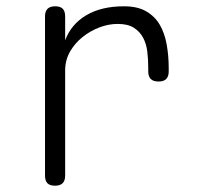

<svg xmlns="http://www.w3.org/2000/svg" viewBox="-20 -580 640 610"><path d="M155 10Q138 10 130.5 2Q123 -6 123 -22V-528Q123 -544 131 -552Q139 -560 155 -560Q172 -560 179.5 -552Q187 -544 187 -528V-452Q206 -503 254 -531.5Q302 -560 374 -560Q417 -560 444.5 -544Q472 -528 487.5 -501.5Q503 -475 509.5 -439Q516 -403 516 -364V-353Q516 -337 508 -329Q500 -321 484 -321Q467 -321 459 -329Q451 -337 451 -353V-364Q451 -391 448 -416Q445 -441 434.5 -460.5Q424 -480 405 -492Q386 -504 354 -504Q325 -504 296 -493Q267 -482 242.5 -462.5Q218 -443 202.5 -416Q187 -389 187 -356V-22Q187 -6 179 2Q171 10 155 10Z"/></svg>

Font: Maple Mono ExtraLight
Style: Regular
Weight: 275
Monospace: yes
Designer: subframe7536
Version: Version 7.000